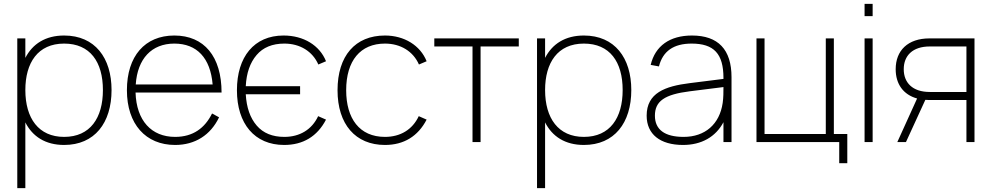

<svg xmlns="http://www.w3.org/2000/svg" viewBox="-20 -740 5166 1000"><path d="M112 240V-102.5C149 -29.5 216 15 314 15C473 15 561 -100 561 -271C561 -438 475 -555 314 -555C217 -555 149.5 -511.5 112 -438.5V-540H70V240ZM314 -27C181 -27 112 -124 112 -271C112 -413 177 -513 314 -513C449 -513 516 -418 516 -271C516 -126 450 -27 314 -27Z M892 -27C768.5 -27 690.5 -112 686 -258H1134C1134 -445.5 1043.5 -555 888 -555C734.5 -555 641 -447.5 641 -270C641 -93.5 739 15 892 15C995.5 15 1076.5 -36 1121 -129L1084.5 -149C1047 -73 985.5 -27 892 -27ZM687 -300C696 -434 769.5 -513 888 -513C1005.5 -513 1076 -438 1087.5 -300Z M1460 15C1558.5 15 1632.5 -29.5 1678 -117L1637 -135C1604.5 -65 1541 -27 1461 -27C1399 -27 1351 -46.5 1317 -86C1283 -125.5 1264 -179.5 1260 -249H1543V-291H1260C1263.5 -359.5 1282.5 -414 1316.5 -453.5C1350 -493 1398.5 -513 1461 -513C1542.5 -513 1608 -472.5 1638 -404L1678 -421C1645 -503.5 1561.5 -555 1457 -555C1303 -555 1214 -443.5 1214 -270C1214 -95.5 1306 15 1460 15Z M1985 15C2083 15 2157 -30 2202 -117L2161 -135C2128.5 -65.5 2066 -27 1985 -27C1852 -27 1783 -123 1783 -270C1783 -424 1857 -513 1985 -513C2066.5 -513 2132 -472.5 2162 -404L2202 -421C2169 -503.5 2085.5 -555 1985 -555C1830 -555 1738 -449 1738 -270C1738 -92.5 1831.5 15 1985 15Z M2483 0V-498H2682V-540H2242V-498H2441V0Z M2819 240V-102.5C2856 -29.5 2923 15 3021 15C3180 15 3268 -100 3268 -271C3268 -438 3182 -555 3021 -555C2924 -555 2856.5 -511.5 2819 -438.5V-540H2777V240ZM3021 -27C2888 -27 2819 -124 2819 -271C2819 -413 2884 -513 3021 -513C3156 -513 3223 -418 3223 -271C3223 -126 3157 -27 3021 -27Z M3584 -555C3468.5 -555 3392.5 -501 3369 -402L3412 -394C3432 -473.5 3488.5 -513 3582 -513C3698.5 -513 3748 -460 3748 -334V-329L3572.5 -307C3444 -291 3348 -256 3348 -137.5C3348 -41 3418 15 3537.5 15C3633.5 15 3707.5 -27 3748 -103.5V0H3790V-338C3790 -482 3720.5 -555 3584 -555ZM3748 -286.5C3748 -262.5 3748 -230.5 3744 -204C3728 -93 3652 -27 3540.5 -27C3442 -27 3391 -65 3391 -137.5C3391 -213 3441 -248 3572.5 -264.5Z M4393 110V-42H4323V-540H4281V-42H3962V-540H3920V0H4351V110Z M4525 -656V-720H4483V-656ZM4525 0V-540H4483V0Z M4698.5 0 4799.5 -220C4806.5 -219.5 4813.5 -219 4821 -219H5013.5V0H5055.5V-540H4821C4708.5 -540 4645 -477 4645 -379.5C4645 -302.5 4684.5 -247 4756.5 -227L4653.5 0ZM5013.5 -498V-261H4822.5C4732.5 -261 4687 -309.5 4687 -379.5C4687 -449.5 4732.5 -498 4822.5 -498Z"/></svg>

Font: Vela Sans ExtLt
Style: Regular
Weight: 200
Designer: Principal design: Mikhail Sharanda - project Manrope.
Design modification: Ravid Balaliev
Foundry: Mikhail Sharanda
Version: Version 1.001